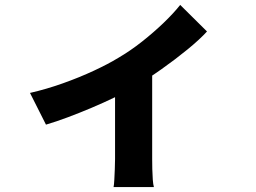

<svg xmlns="http://www.w3.org/2000/svg" viewBox="-20 -670 1040 781"><path d="M102 -292Q168 -307 235.5 -331Q303 -355 362 -382.5Q421 -410 460 -434Q510 -463 558 -501Q606 -539 646.5 -578Q687 -617 713 -650L822 -542Q793 -510 743.5 -469.5Q694 -429 637.5 -389Q581 -349 526 -316Q492 -296 446.5 -274Q401 -252 352.5 -231.5Q304 -211 256 -193Q208 -175 167 -163ZM448 -346 599 -373V-23Q599 -5 599.5 18Q600 41 601.5 61Q603 81 606 91H442Q444 81 445 61Q446 41 447 18Q448 -5 448 -23Z"/></svg>

Font: Noto Sans SC Thin ExtraBold
Style: Regular
Weight: 800
Version: Version 2.004-H2;hotconv 1.0.118;makeotfexe 2.5.65603